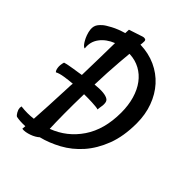

<svg xmlns="http://www.w3.org/2000/svg" viewBox="-227 -804 1011 1011"><g transform="rotate(45 278.5 -298.5)"><path d="M147.5 -324.2Q149.4 -388.7 150.4 -452.1Q151.4 -515.6 152.3 -566.4Q105.5 -547.9 79.6 -513.2Q53.7 -478.5 59.6 -433.6Q51.8 -434.6 44.4 -443.4Q37.1 -452.1 31.2 -462.9Q24.4 -474.6 18.6 -490.2Q11.7 -509.8 10.3 -523.9Q8.8 -538.1 11.7 -548.8Q14.6 -559.6 21.5 -568.4Q28.3 -577.1 38.1 -585.9Q49.8 -596.7 81.1 -613.3Q112.3 -629.9 153.3 -641.6L154.3 -668L231.4 -693.4Q239.3 -696.3 248 -693.8Q256.8 -691.4 254.9 -675.8Q254.9 -670.9 254.4 -666Q253.9 -661.1 252.9 -655.3Q315.4 -653.3 366.7 -629.9Q418 -606.4 454.6 -565.9Q491.2 -525.4 511.7 -469.7Q532.2 -414.1 532.2 -348.6Q532.2 -252 504.9 -180.7Q477.5 -109.4 433.6 -59.6Q389.6 -9.8 334 20.5Q278.3 50.8 222.7 64.5Q215.8 71.3 204.1 78.1Q192.4 85 178.7 89.8Q165 94.7 150.9 97.2Q136.7 99.6 126 97.7L127.9 77.1Q89.8 79.1 61.5 73.2Q54.7 69.3 48.8 58.6Q45.9 54.7 43.9 48.8Q41 43.9 40 39.1Q37.1 30.3 40 17.6Q87.9 23.4 131.8 17.6Q134.8 -24.4 137.7 -84.5Q140.6 -144.5 143.6 -214.8Q144.5 -225.6 144.5 -236.3Q144.5 -247.1 146.5 -257.8Q119.1 -255.9 87.9 -251Q56.6 -246.1 41 -237.3Q33.2 -244.1 30.8 -262.2Q28.3 -280.3 35.2 -303.7Q47.9 -307.6 63.5 -310.5Q79.1 -313.5 94.7 -315.9Q110.4 -318.4 124 -320.3Q137.7 -322.3 147.5 -324.2ZM328.1 -326.2Q335.9 -320.3 337.9 -310.1Q339.8 -299.8 338.9 -289.6Q337.9 -279.3 335.9 -269.5Q334 -259.8 334 -253.9Q327.1 -256.8 314.5 -257.8Q301.8 -258.8 287.1 -259.8Q272.5 -260.7 256.8 -260.7Q241.2 -260.7 227.5 -260.7Q225.6 -179.7 226.1 -112.8Q226.6 -45.9 228.5 -3.9Q322.3 -39.1 378.4 -122.1Q434.6 -205.1 434.6 -330.1Q434.6 -384.8 421.4 -430.2Q408.2 -475.6 383.8 -508.3Q359.4 -541 325.2 -559.6Q291 -578.1 250 -580.1H246.1Q243.2 -550.8 240.2 -513.2Q237.3 -475.6 234.4 -427.7Q233.4 -405.3 232.4 -381.8Q231.4 -358.4 230.5 -335.9Q303.7 -343.8 328.1 -326.2Z"/></g></svg>

Font: Rancho
Style: Regular
Weight: 400
Designer: Font Diner, Inc
Foundry: Font Diner, Inc
Version: Version 1.000